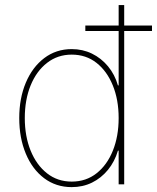

<svg xmlns="http://www.w3.org/2000/svg" viewBox="-20 -748 637 779"><path d="M271 11.2Q207 11.2 158.9 -25.1Q110.8 -61.5 84.5 -125Q58.1 -188.5 58.1 -269Q58.1 -349.1 84.7 -412.4Q111.3 -475.6 159.4 -512.2Q207.5 -548.8 271 -548.8Q315.4 -548.8 353 -530.5Q390.6 -512.2 418.2 -479Q445.8 -445.8 458.5 -401.4H461.4V-727.5H483.9V0H461.4V-136.7H458.5Q445.3 -92.3 418 -58.8Q390.6 -25.4 353.3 -7.1Q315.9 11.2 271 11.2ZM271 -11.2Q329.1 -11.2 371.8 -44.9Q414.6 -78.6 438 -137Q461.4 -195.3 461.4 -269Q461.4 -343.3 437.7 -401.4Q414.1 -459.5 371.6 -492.9Q329.1 -526.4 271 -526.4Q213.9 -526.4 170.9 -492.9Q127.9 -459.5 104.2 -401.4Q80.6 -343.3 80.6 -269Q80.6 -195.3 104.2 -137Q127.9 -78.6 170.7 -44.9Q213.4 -11.2 271 -11.2ZM326.2 -622.1V-644.5H596.7V-622.1Z"/></svg>

Font: Inter 17pt Thin
Style: Regular
Weight: 250
Version: Version 4.001;git-66647c0bb